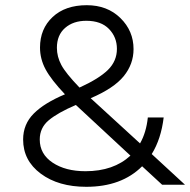

<svg xmlns="http://www.w3.org/2000/svg" viewBox="-20 -711 733 739"><path d="M199 -527Q199 -493 216 -461Q233 -429 286 -374Q361 -408 395.5 -442Q430 -476 430 -523Q430 -568 399.5 -599.5Q369 -631 312 -631Q262 -631 230.5 -603.5Q199 -576 199 -527ZM692 0H604L527 -71Q448 8 312 8Q205 8 137 -42.5Q69 -93 69 -174Q69 -233 110 -274Q151 -315 230 -348Q177 -404 155.5 -444Q134 -484 134 -528Q134 -600 182.5 -645.5Q231 -691 314 -691Q393 -691 443.5 -641.5Q494 -592 494 -522Q494 -464 456 -417.5Q418 -371 329 -333L519 -159Q543 -201 549 -259H610Q600 -176 564 -118ZM309 -52Q417 -52 482 -112L272 -307Q202 -277 167.5 -248Q133 -219 133 -174Q133 -118 182.5 -85Q232 -52 309 -52Z"/></svg>

Font: Hind Guntur Light
Style: Regular
Weight: 300
Designer: Manushi Parikh, Hitesh Malaviya
Foundry: Indian Type Foundry
Version: Version 1.002;PS 1.0;hotconv 1.0.86;makeotf.lib2.5.63406; tt